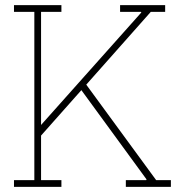

<svg xmlns="http://www.w3.org/2000/svg" viewBox="-20 -731 718 751"><path d="M317.4 -399.9 590.8 -26.4H648.4V0H472.2V-26.4H551.8L553.2 -29.3L298.3 -378.4L140.6 -200.7V-26.4H220.2V0H34.7V-26.4H114.3V-684.6H34.7V-710.9H220.2V-684.6H140.6V-242.2L532.7 -682.1L531.7 -684.6H449.7V-710.9H626V-684.6H569.8Z"/></svg>

Font: Battambang Thin
Style: Regular
Weight: 100
Designer: Danh Hong
Version: Version 8.002; ttfautohint (v1.8.3)